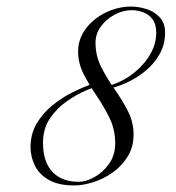

<svg xmlns="http://www.w3.org/2000/svg" viewBox="-20 -565 535 585"><path d="M380 -545Q402 -545 426 -537.5Q450 -530 466.5 -512.5Q483 -495 483 -466Q483 -429 466 -399.5Q449 -370 422 -348Q395 -326 364.5 -312.5Q334 -299 308 -294L300 -301Q339 -309 374.5 -333Q410 -357 433 -392Q456 -427 456 -465Q456 -491 445 -506Q434 -521 416.5 -527.5Q399 -534 381 -534Q355 -534 329.5 -520.5Q304 -507 287.5 -484.5Q271 -462 271 -435Q271 -395 288.5 -360.5Q306 -326 329 -293.5Q352 -261 369.5 -227Q387 -193 387 -155Q387 -117 369 -88Q351 -59 323.5 -39.5Q296 -20 264.5 -10Q233 0 206 0Q157 0 127.5 -17.5Q98 -35 85.5 -62Q73 -89 73 -116Q73 -158 92.5 -190Q112 -222 141.5 -245.5Q171 -269 201.5 -284Q232 -299 254.5 -307Q277 -315 281 -316L284 -305Q269 -301 241 -289Q213 -277 183 -256Q153 -235 132 -204Q111 -173 111 -129Q111 -91 124 -64.5Q137 -38 161.5 -24.5Q186 -11 220 -11Q241 -11 267 -25Q293 -39 312 -65.5Q331 -92 331 -129Q331 -170 314 -205Q297 -240 274.5 -273Q252 -306 235 -339Q218 -372 218 -408Q218 -446 241 -477Q264 -508 301.5 -526.5Q339 -545 380 -545Z"/></svg>

Font: Kapakana
Style: Regular
Weight: 400
Designer: Kousuke Nagai
Version: Version 1.002